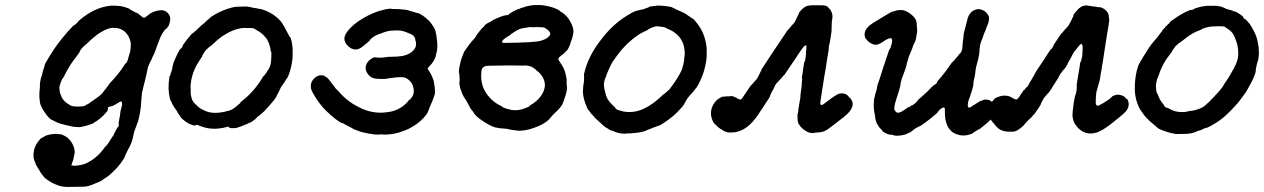

<svg xmlns="http://www.w3.org/2000/svg" viewBox="-20 -494 5010 761"><path d="M415 -471Q421 -472 435 -471.5Q449 -471 457 -470Q473 -467 483 -463Q490 -461 490.5 -460.5Q491 -460 491 -460Q491 -460 491.5 -459.5Q492 -459 493 -458.5Q494 -458 496 -456.5Q498 -455 502 -453Q510 -449 513 -447Q520 -443 522 -443Q525 -443 541 -429Q551 -419 558 -427Q560 -429 560 -429Q562 -429 567 -434Q570 -437 570.5 -437Q571 -437 575 -440Q579 -443 579.5 -443Q580 -443 582 -444Q585 -446 591 -448Q599 -450 601 -451Q609 -452 612 -453Q612 -453 618 -453.5Q624 -454 626 -453Q633 -452 640 -447Q648 -441 652 -433Q653 -430 654 -426Q656 -419 653 -406Q651 -399 649 -393Q643 -383 639 -380Q634 -378 625 -364Q620 -357 613 -340Q612 -336 610.5 -332Q609 -328 607 -323.5Q605 -319 602 -311Q599 -303 598 -299Q591 -279 589 -277Q586 -272 581 -259Q579 -255 573 -244Q566 -230 564 -216Q563 -209 559 -193Q557 -186 556.5 -182.5Q556 -179 554 -172Q552 -165 549.5 -155Q547 -145 546 -139Q542 -127 542 -116Q541 -107 540.5 -101.5Q540 -96 539.5 -90Q539 -84 539 -81Q538 -75 539 -75L534 -42Q532 -36 531 -29Q528 -13 525 -7L523 -2Q523 -1 516 17Q513 24 512 28Q510 39 508 45Q508 47 507 50Q506 58 499.5 74.5Q493 91 488 98Q483 107 480 114Q479 117 477.5 120Q476 123 475 126Q473 133 457 155Q445 171 426.5 188.5Q408 206 398 211Q394 213 392 215Q384 223 360 232Q348 238 331 243Q322 246 309 246Q251 247 244 247Q239 246 234 246Q229 246 225 245Q211 242 196 235Q184 230 170 220.5Q156 211 154 207Q154 206 150 201.5Q146 197 145 195.5Q144 194 141.5 190.5Q139 187 139 186.5Q139 186 137 183Q130 172 125 163Q122 157 121.5 156.5Q121 156 119.5 150.5Q118 145 116 141Q112 133 113 114Q115 87 132 66Q142 53 145 53Q146 53 152 49Q162 43 166 42Q167 42 174 40Q182 38 195 37Q205 36 211.5 37.5Q218 39 220 38Q221 37 233 43Q250 50 262.5 68.5Q275 87 276 107Q276 113 275 117Q274 121 273 126Q272 135 269 143Q267 148 265 154Q263 160 263 162Q265 163 267 162Q267 162 268 162Q275 164 288 162Q301 160 312 157Q329 151 345 140Q372 122 393 93Q397 87 397 87Q399 87 403 82Q405 79 405 79L409 74Q409 73 410 72Q411 72 417 61Q427 47 427 46Q427 45 428 45Q430 44 432 36L433 35Q434 34 434 33Q435 31 436 29Q437 27 437 27Q437 27 438 25L439 23L444 14Q445 11 445 12L446 11L447 9Q447 13 449 9Q451 5 451 -1Q450 -3 450.5 -6.5Q451 -10 451 -11Q451 -12 452 -17Q453 -22 453 -23.5Q453 -25 454.5 -30.5Q456 -36 456 -41Q457 -53 461 -67Q464 -75 464 -80Q464 -88 462 -91Q461 -92 459 -92Q457 -92 446 -85Q431 -76 426 -74Q421 -73 419.5 -72.5Q418 -72 414.5 -71Q411 -70 410 -70Q406 -67 408 -65Q409 -64 408.5 -64Q408 -64 407.5 -61.5Q407 -59 407 -59Q407 -59 407 -58Q407 -54 395 -42Q383 -28 364 -15Q357 -10 356 -10Q355 -9 349 -5Q340 -1 320 5Q316 6 306.5 8Q297 10 291.5 10Q286 10 285.5 9.5Q285 9 278.5 9Q272 9 264 7Q256 5 253 4.5Q250 4 242 2Q234 0 230 -1Q216 -4 208 -8Q206 -9 202.5 -10.5Q199 -12 194.5 -14.5Q190 -17 188 -18Q186 -19 183 -20Q174 -26 164 -39Q162 -43 159 -46Q148 -61 141 -78Q137 -90 138 -92Q138 -94 137 -99.5Q136 -105 136 -117Q136 -129 137 -136Q138 -142 138 -148Q138 -160 139 -167Q141 -182 144 -190Q147 -195 147 -199Q147 -200 147.5 -201.5Q148 -203 148 -204Q149 -209 151 -215Q152 -218 152.5 -219.5Q153 -221 154 -225Q158 -234 157 -235Q155 -237 180 -277Q205 -318 242 -361Q248 -368 255.5 -376.5Q263 -385 268.5 -390Q274 -395 274 -395Q275 -393 283 -401Q289 -407 289.5 -408.5Q290 -410 295 -414Q354 -464 415 -471ZM448 -382Q444 -383 434.5 -383.5Q425 -384 421 -383Q407 -381 392 -373Q370 -362 352 -346Q349 -344 344 -339.5Q339 -335 335 -331Q327 -323 321 -318Q320 -317 319.5 -317Q319 -317 317 -315Q306 -306 300 -297Q295 -289 295 -288Q295 -287 295 -287Q295 -287 293.5 -284.5Q292 -282 284 -271Q271 -255 261 -240Q246 -216 237 -198Q235 -193 233 -190Q231 -187 231 -186H230Q230 -187 228 -183.5Q226 -180 226 -179Q226 -178 223 -173Q218 -162 216 -151Q215 -147 216 -137.5Q217 -128 218 -125Q219 -123 221 -118Q226 -102 237 -92Q242 -87 250 -82Q253 -80 255 -79Q258 -76 262 -75Q265 -75 265 -74Q266 -73 278.5 -72Q291 -71 298 -72Q306 -73 309 -73Q318 -74 324 -80Q325 -80 329 -82Q334 -85 337 -87Q338 -89 348 -95Q375 -113 384 -123Q394 -135 394 -136Q394 -136 395.5 -137Q397 -138 397 -139Q397 -140 398.5 -141Q400 -142 400 -143Q400 -144 402.5 -146.5Q405 -149 405 -149.5Q405 -150 407 -153Q412 -158 411 -159Q411 -159 412 -160Q413 -161 414.5 -163Q416 -165 418 -167Q455 -206 474 -238Q476 -241 477 -242Q479 -242 483 -248Q488 -259 488 -263Q488 -265 492 -276Q498 -293 498 -310Q499 -318 498 -325Q495 -340 487 -354Q473 -376 448 -382Z M884 12 872 15V14Q875 14 878.5 13Q882 12 884 12ZM944 -468Q949 -468 959 -468Q970 -467 984 -463Q992 -462 995 -461.5Q998 -461 998.5 -461Q999 -461 1001 -460Q1021 -458 1041 -448Q1046 -445 1049 -444Q1055 -442 1071 -430Q1089 -416 1097 -404Q1099 -400 1102.5 -395Q1106 -390 1111.5 -379Q1117 -368 1119.5 -364Q1122 -360 1125 -354Q1128 -348 1130 -347Q1135 -341 1139 -311Q1140 -304 1140 -286.5Q1140 -269 1139 -260Q1136 -231 1127 -205Q1122 -190 1119 -186Q1118 -184 1118 -184Q1118 -184 1117.5 -183.5Q1117 -183 1115 -181Q1110 -171 1099 -156Q1094 -150 1092 -145Q1085 -129 1079 -119Q1076 -114 1075 -110Q1073 -106 1066 -97Q1047 -74 1026 -52Q1011 -38 1006 -35Q1004 -34 1002 -32L1000 -31L998 -28Q993 -22 981.5 -14Q970 -6 968 -7Q966 -7 962 -4Q960 -3 955 -1Q935 8 917 13Q912 14 903 14Q894 14 893.5 13.5Q893 13 892 13.5Q891 14 891 13Q891 11 887 11V10Q887 8 883 8Q882 8 875 10Q867 13 850 15Q834 17 820 16Q799 15 775 6Q759 -1 758 1Q758 2 757.5 1.5Q757 1 755.5 2Q754 3 754 3.5Q754 4 752.5 3.5Q751 3 751 3.5Q751 4 750 3.5Q749 3 744 2Q732 -1 720 -9Q701 -22 695 -31Q694 -33 694 -34Q688 -40 682 -52Q679 -58 676 -61Q670 -69 665 -78Q662 -84 661.5 -85Q661 -86 660 -89Q658 -94 656 -95Q654 -98 650 -121Q649 -129 648 -144Q648 -165 651 -185Q652 -191 652 -192Q652 -193 653 -193Q655 -193 656 -201Q656 -203 657 -204Q658 -205 658.5 -207.5Q659 -210 659.5 -211Q660 -212 661 -215.5Q662 -219 662 -219.5Q662 -220 663 -223.5Q664 -227 663.5 -227.5Q663 -228 664 -232Q667 -239 666 -239.5Q665 -240 674 -260Q691 -299 696 -301L698 -302Q705 -309 703 -311Q703 -311 703.5 -312Q704 -313 705 -315Q706 -317 708 -319.5Q710 -322 712.5 -325.5Q715 -329 717 -332Q723 -339 728.5 -346Q734 -353 738 -357.5Q742 -362 742.5 -362Q743 -362 744 -362.5Q745 -363 746.5 -364.5Q748 -366 750 -367Q752 -370 752.5 -369.5Q753 -369 761.5 -377.5Q770 -386 774 -389.5Q778 -393 781 -395.5Q784 -398 790 -403Q801 -413 801.5 -414Q802 -415 807 -418.5Q812 -422 812.5 -423.5Q813 -425 818 -428Q848 -448 882 -459Q904 -466 913 -467Q931 -467 944 -468ZM976 -383Q968 -383 956 -383Q940 -384 925 -380Q900 -374 875 -359Q863 -352 859 -349Q840 -335 826 -321Q819 -314 815.5 -312Q812 -310 811.5 -309.5Q811 -309 806 -305Q795 -296 789 -286Q785 -278 783 -275.5Q781 -273 781 -270Q779 -267 768 -250Q757 -234 749 -214Q739 -189 736 -162Q735 -153 735.5 -147Q736 -141 736 -137Q735 -131 736 -122Q738 -108 741 -100Q744 -90 760 -76Q769 -67 776 -63Q796 -52 810 -49Q832 -45 852 -48Q857 -49 859 -49Q861 -49 865.5 -50Q870 -51 872 -51.5Q874 -52 877 -53Q880 -54 881.5 -54Q883 -54 888 -55.5Q893 -57 894 -58Q899 -59 902 -62Q903 -62 906 -64Q909 -66 909 -66.5Q909 -67 911 -68Q913 -69 913 -69.5Q913 -70 915 -71Q916 -72 917 -72.5Q918 -73 918 -73L919 -75Q922 -76 923 -77.5Q924 -79 924 -79Q924 -79 928 -82Q934 -86 933 -88Q932 -88 937 -92Q988 -131 1022 -189Q1025 -194 1025.5 -193.5Q1026 -193 1027.5 -194.5Q1029 -196 1031 -199.5Q1033 -203 1033.5 -203Q1034 -203 1036 -206Q1039 -212 1043 -218Q1045 -220 1045 -221Q1045 -222 1047 -224Q1054 -237 1055 -260Q1057 -292 1054 -289L1053 -291Q1053 -301 1048 -316Q1045 -326 1039 -337Q1037 -341 1033 -345Q1018 -364 998 -374Q993 -377 990 -379Q987 -382 976 -383Z M1528 -460Q1529 -460 1530 -459Q1531 -458 1559 -458Q1575 -457 1586 -455.5Q1597 -454 1600.5 -452.5Q1604 -451 1605.5 -450.5Q1607 -450 1612 -449Q1625 -445 1625.5 -445Q1626 -445 1630 -443.5Q1634 -442 1636 -442Q1641 -442 1656 -432Q1669 -423 1682 -410Q1690 -401 1698 -388Q1705 -377 1706 -371Q1706 -368 1707 -365Q1710 -358 1711 -341Q1712 -334 1712 -333.5Q1712 -333 1713 -325Q1715 -296 1708 -278Q1707 -275 1707 -271Q1705 -264 1699 -253Q1692 -241 1680 -229Q1675 -224 1675 -222Q1676 -220 1684 -207Q1692 -194 1696 -182Q1700 -173 1701 -162Q1704 -147 1704 -131Q1704 -121 1702.5 -118Q1701 -115 1698 -105.5Q1695 -96 1691 -87.5Q1687 -79 1684.5 -72Q1682 -65 1679 -58Q1676 -51 1676 -50Q1675 -48 1670 -40Q1649 -12 1617 7Q1601 17 1585 23Q1572 28 1559 32Q1537 38 1518 39Q1502 40 1497 39Q1492 38 1484 39Q1480 40 1465 39Q1439 36 1412 29Q1400 25 1387 20Q1375 15 1376 14Q1376 14 1362 7Q1348 0 1344 -3Q1336 -7 1333.5 -7Q1331 -7 1320 -15Q1311 -21 1299 -31Q1285 -42 1286 -43Q1286 -43 1281 -47Q1275 -52 1263 -65Q1259 -70 1255 -74Q1243 -88 1229.5 -109.5Q1216 -131 1213 -142Q1212 -146 1212 -153Q1212 -162 1215 -169Q1225 -189 1245 -195Q1250 -196 1256.5 -195.5Q1263 -195 1264 -194Q1265 -193 1269.5 -190.5Q1274 -188 1278 -185Q1285 -178 1294 -165Q1296 -162 1298 -160Q1300 -158 1305 -151Q1312 -140 1316 -138Q1318 -136 1322 -132Q1354 -94 1397 -72Q1428 -55 1458 -50Q1482 -46 1502 -48Q1515 -49 1531 -52Q1552 -57 1571 -69Q1589 -81 1600 -96Q1603 -100 1604 -99.5Q1605 -99 1606.5 -100.5Q1608 -102 1610 -106L1612 -108L1615 -113Q1616 -116 1616.5 -116Q1617 -116 1618.5 -121Q1620 -126 1620 -134Q1620 -142 1618 -148Q1616 -159 1609 -168Q1598 -182 1583 -187Q1580 -188 1566 -188Q1552 -188 1548 -187Q1540 -186 1524 -184Q1516 -183 1512.5 -182Q1509 -181 1493 -181Q1467 -181 1455 -186Q1443 -192 1435 -205Q1423 -226 1436 -246Q1442 -255 1451 -261Q1454 -263 1458 -265Q1466 -268 1467 -267Q1467 -266 1474 -266Q1481 -266 1485 -265.5Q1489 -265 1494 -265.5Q1499 -266 1505 -267Q1514 -267 1514 -268Q1514 -269 1532 -269Q1556 -269 1574 -272Q1594 -276 1606 -284Q1616 -290 1623 -300Q1629 -309 1629 -318Q1630 -325 1627 -333Q1625 -336 1626 -338Q1626 -342 1623 -346Q1622 -348 1621 -349Q1621 -351 1614.5 -355.5Q1608 -360 1605 -360Q1604 -360 1596 -364Q1572 -376 1540 -373Q1531 -372 1527 -372Q1513 -371 1489 -361Q1484 -359 1480 -358Q1468 -354 1457.5 -346Q1447 -338 1447 -336Q1447 -334 1434 -323Q1421 -312 1414 -307Q1400 -297 1387 -298Q1373 -299 1361 -310Q1344 -325 1345 -343Q1346 -351 1350 -359Q1356 -370 1369 -383.5Q1382 -397 1400 -409.5Q1418 -422 1436 -431Q1482 -455 1528 -460Z M2088 -473Q2093 -474 2110 -474Q2127 -474 2132 -473Q2165 -468 2185 -459Q2199 -452 2199 -451Q2199 -450 2202.5 -447.5Q2206 -445 2206.5 -445.5Q2207 -446 2214 -440Q2227 -430 2236 -416Q2247 -399 2252 -379Q2254 -368 2252 -362Q2251 -359 2251 -356Q2250 -348 2246 -337Q2243 -330 2242 -326Q2240 -317 2233 -303Q2230 -296 2224 -291Q2213 -279 2205 -274Q2192 -265 2193 -259Q2194 -256 2205 -239Q2216 -223 2221 -204Q2227 -181 2226 -171Q2225 -159 2227 -153Q2230 -138 2217 -102Q2209 -76 2200 -68Q2198 -66 2196 -63Q2193 -59 2178 -45Q2173 -41 2171 -38Q2156 -20 2150 -15Q2130 0 2109 8Q2080 20 2055 23Q2036 25 2032 24Q2028 23 2019 22Q2011 22 1995 18Q1988 16 1977 15.5Q1966 15 1963 14.5Q1960 14 1957.5 13.5Q1955 13 1952 12.5Q1949 12 1948 12Q1944 12 1931.5 7Q1919 2 1902 -9Q1865 -32 1857 -48Q1856 -50 1853 -54Q1845 -63 1845 -64Q1845 -64 1842.5 -68.5Q1840 -73 1835.5 -82Q1831 -91 1827 -97Q1823 -103 1821.5 -105.5Q1820 -108 1819 -109Q1818 -110 1816 -114.5Q1814 -119 1813 -121L1812 -123L1804 -145Q1799 -168 1801 -166L1802 -177Q1801 -201 1800 -203Q1796 -209 1805 -247Q1808 -260 1814.5 -276.5Q1821 -293 1822.5 -293Q1824 -293 1828 -301Q1829 -304 1830 -304Q1830 -304 1833 -308Q1835 -311 1836 -311.5Q1837 -312 1837.5 -313.5Q1838 -315 1839 -317Q1842 -320 1844 -322Q1845 -323 1845 -323.5Q1845 -324 1846.5 -326Q1848 -328 1850 -330Q1867 -348 1867 -351Q1867 -352 1868 -353.5Q1869 -355 1870.5 -356.5Q1872 -358 1872 -359Q1872 -360 1873.5 -361.5Q1875 -363 1875 -363.5Q1875 -364 1877 -365.5Q1879 -367 1879 -368Q1879 -369 1882.5 -372.5Q1886 -376 1886 -376Q1885 -377 1896 -387Q1899 -389 1900 -391L1902 -392H1900H1899Q1903 -396 1915 -404Q1917 -405 1917 -405L1916 -403L1919 -405Q1923 -407 1929 -411Q1935 -415 1935 -415Q1938 -416 1942 -418Q1945 -420 1945 -420Q1945 -420 1948 -421Q1951 -422 1951.5 -422.5Q1952 -423 1953.5 -423.5Q1955 -424 1956 -424Q1957 -424 1958 -425Q1959 -426 1960 -426Q1961 -426 1965 -428Q1975 -432 1978 -432Q1980 -432 1981 -432.5Q1982 -433 1983.5 -433.5Q1985 -434 1986.5 -434Q1988 -434 1990 -434Q1992 -434 1993 -435Q1998 -436 1998 -438Q1998 -439 1999.5 -439.5Q2001 -440 2001 -440.5Q2001 -441 2002.5 -441.5Q2004 -442 2004 -442.5Q2004 -443 2005 -443Q2006 -443 2006 -443.5Q2006 -444 2007 -444.5Q2008 -445 2010 -446.5Q2012 -448 2021 -452Q2030 -456 2031.5 -457Q2033 -458 2033.5 -458Q2034 -458 2036 -458Q2040 -460 2045 -462Q2048 -463 2049.5 -463.5Q2051 -464 2055.5 -465Q2060 -466 2061 -467Q2062 -468 2070.5 -469.5Q2079 -471 2082 -472Q2085 -473 2088 -473ZM2094 -386Q2089 -386 2085 -386.5Q2081 -387 2075 -386Q2065 -384 2058 -383Q2047 -382 2038.5 -378.5Q2030 -375 2018 -367Q2013 -364 2011 -362.5Q2009 -361 2006 -359Q2003 -355 1995 -351Q1980 -342 1973 -335Q1970 -331 1970 -328Q1970 -326 1973 -324Q1975 -324 1982 -324Q2012 -324 2037 -325Q2045 -326 2055 -326Q2071 -326 2091 -328Q2111 -329 2122 -332Q2144 -338 2155 -349Q2161 -355 2161 -360Q2161 -365 2156 -371Q2151 -376 2143 -381Q2141 -382 2141 -382Q2141 -384 2135 -385Q2132 -386 2117 -386.5Q2102 -387 2094 -386ZM2045 -234Q2040 -234 2013.5 -234.5Q1987 -235 1984 -234.5Q1981 -234 1958 -234Q1935 -234 1921.5 -233.5Q1908 -233 1904 -232Q1898 -230 1894 -226Q1889 -223 1887.5 -205Q1886 -187 1889 -170Q1891 -160 1894 -150Q1900 -136 1907 -125Q1929 -92 1964 -75Q1970 -72 1970 -72Q1970 -70 1977 -67Q1980 -66 1980 -66Q1981 -65 1992 -62Q1999 -61 2000 -60Q2008 -57 2026 -57Q2034 -57 2049 -61Q2055 -63 2058 -64L2061 -65Q2060 -65 2064 -66Q2074 -70 2079 -73L2080 -75Q2079 -75 2079 -75L2082 -77Q2093 -83 2105 -93Q2125 -110 2134 -131.5Q2143 -153 2138 -171Q2134 -187 2121 -202Q2117 -207 2105 -216Q2104 -217 2104 -217Q2104 -219 2097 -223Q2088 -230 2076 -233Q2068 -235 2045 -234Z M2586 -472Q2593 -472 2609 -471Q2620 -470 2631.5 -468Q2643 -466 2644 -465Q2646 -463 2652 -461Q2654 -460 2654 -460Q2654 -460 2656.5 -458.5Q2659 -457 2660 -457Q2660 -457 2663.5 -455Q2667 -453 2671 -452Q2685 -446 2698 -439Q2702 -436 2706 -433Q2710 -430 2713 -428.5Q2716 -427 2719.5 -424Q2723 -421 2725.5 -420Q2728 -419 2731 -416Q2740 -406 2745 -399Q2751 -391 2757 -381Q2758 -378 2760 -375Q2769 -360 2776 -333Q2781 -314 2781 -296Q2781 -285 2781 -280Q2782 -261 2774 -227Q2766 -191 2744 -152Q2740 -145 2737 -142.5Q2734 -140 2732.5 -137Q2731 -134 2730 -133Q2729 -132 2726 -128.5Q2723 -125 2718 -120Q2708 -109 2704 -103Q2701 -98 2697 -91.5Q2693 -85 2691 -80Q2686 -72 2678 -64Q2664 -48 2649 -35Q2635 -24 2626 -17Q2615 -9 2604.5 -2.5Q2594 4 2591 4Q2590 4 2586.5 5.5Q2583 7 2579 8.5Q2575 10 2573 10.5Q2571 11 2567.5 12.5Q2564 14 2559.5 16Q2555 18 2549 20Q2543 22 2540 24Q2523 31 2496 33Q2482 35 2464 35L2456 36Q2456 36 2454 36Q2452 36 2449 35.5Q2446 35 2442 35Q2427 33 2422 30Q2419 29 2417 29L2416 28Q2416 27 2410 25Q2407 24 2408 25L2402 23L2393 19Q2395 19 2393 18Q2391 17 2388 15Q2378 10 2376 7Q2375 7 2372 4.5Q2369 2 2362.5 -4.5Q2356 -11 2352 -14Q2343 -21 2324 -43Q2320 -47 2318 -51Q2314 -57 2313 -57Q2309 -59 2299 -87Q2294 -102 2292 -114Q2289 -134 2291 -136Q2291 -136 2291 -143Q2291 -150 2291.5 -151Q2292 -152 2292.5 -157Q2293 -162 2294 -167.5Q2295 -173 2295 -181Q2295 -189 2295 -193.5Q2295 -198 2294.5 -198.5Q2294 -199 2296 -205Q2311 -271 2361 -335Q2404 -392 2454 -425Q2494 -451 2506 -452Q2508 -452 2514 -454Q2520 -456 2524 -456Q2537 -459 2541 -462Q2543 -463 2546 -463Q2552 -465 2552 -466Q2552 -467 2554 -467.5Q2556 -468 2559.5 -468.5Q2563 -469 2567 -469.5Q2571 -470 2576 -470.5Q2581 -471 2586 -472ZM2593 -389Q2584 -391 2577 -389Q2554 -382 2546 -375Q2542 -372 2534 -369Q2520 -363 2506 -353Q2486 -339 2469 -323Q2444 -299 2429 -278Q2427 -275 2423 -270Q2418 -264 2408 -249Q2398 -232 2390 -212Q2385 -201 2382 -191Q2381 -187 2379.5 -185Q2378 -183 2377.5 -179.5Q2377 -176 2375 -170Q2372 -160 2375 -146Q2375 -141 2376 -139.5Q2377 -138 2378 -131Q2382 -112 2389 -100Q2398 -86 2416 -70Q2419 -67 2419 -67Q2418 -65 2425 -60Q2427 -59 2431 -57.5Q2435 -56 2437 -55.5Q2439 -55 2440 -55H2441Q2450 -51 2468 -50Q2486 -49 2507 -54Q2554 -67 2603 -114Q2609 -120 2610 -120Q2612 -120 2619 -127Q2623 -131 2623.5 -131Q2624 -131 2627.5 -134.5Q2631 -138 2631.5 -138Q2632 -138 2635.5 -142.5Q2639 -147 2638.5 -147Q2638 -147 2644 -154Q2656 -170 2666 -187Q2684 -216 2686 -230Q2687 -233 2688.5 -238.5Q2690 -244 2690.5 -249Q2691 -254 2692 -261Q2693 -268 2694 -280Q2694 -306 2686 -325Q2681 -336 2674 -346Q2666 -356 2651 -367Q2646 -371 2633 -377Q2623 -381 2623 -381Q2620 -386 2601 -388Q2597 -389 2593 -389Z M3195 -473Q3204 -473 3213 -473Q3220 -473 3234 -473Q3247 -473 3250 -472Q3261 -469 3260 -467Q3260 -466 3264 -463Q3272 -456 3275 -448Q3281 -437 3279 -420Q3278 -414 3277.5 -413.5Q3277 -413 3276.5 -397.5Q3276 -382 3276 -378Q3277 -373 3273 -351Q3271 -339 3270 -332Q3268 -320 3266 -314Q3265 -311 3265 -305Q3265 -299 3264 -292Q3262 -285 3262 -280Q3261 -275 3259 -265Q3257 -255 3254 -231Q3253 -223 3252 -219Q3251 -215 3250.5 -210Q3250 -205 3249.5 -203.5Q3249 -202 3247.5 -193Q3246 -184 3244.5 -174Q3243 -164 3241.5 -154.5Q3240 -145 3239.5 -142.5Q3239 -140 3237.5 -130.5Q3236 -121 3236 -118Q3235 -114 3232 -93Q3230 -80 3234 -78Q3239 -76 3253 -88Q3258 -91 3268 -99Q3288 -114 3299 -120Q3307 -124 3316 -124Q3334 -124 3343 -112Q3347 -106 3348 -107Q3349 -107 3354 -99Q3365 -83 3355 -64Q3349 -51 3331 -36Q3324 -30 3322 -28Q3320 -26 3315 -23Q3305 -15 3291 -4Q3284 1 3267 14Q3260 20 3249 25Q3239 30 3222 31Q3215 31 3205 33Q3197 34 3189 32Q3173 27 3159 14Q3151 7 3145 -4Q3144 -6 3143 -8.5Q3142 -11 3142 -12.5Q3142 -14 3142 -14Q3142 -14 3141.5 -18.5Q3141 -23 3141 -27Q3140 -40 3143 -48Q3144 -52 3144 -58Q3147 -75 3148 -83Q3151 -99 3152 -105Q3153 -124 3154 -128Q3154 -130 3154.5 -132.5Q3155 -135 3156 -143Q3158 -153 3158 -164Q3158 -172 3159 -176Q3160 -184 3158 -184Q3158 -184 3158 -185Q3158 -186 3159 -191.5Q3160 -197 3161.5 -207Q3163 -217 3164 -225Q3167 -245 3168 -249Q3169 -250 3169 -250Q3170 -249 3172 -258Q3172 -262 3172.5 -262Q3173 -262 3173 -266Q3173 -270 3174 -274Q3175 -278 3175 -281L3174 -283L3175 -291Q3177 -309 3176 -312Q3175 -316 3170 -313Q3163 -309 3133 -262Q3127 -253 3124 -249Q3110 -228 3095 -206Q3089 -196 3087 -196Q3087 -196 3084 -192.5Q3081 -189 3077 -184.5Q3073 -180 3067 -173.5Q3061 -167 3057 -163Q3052 -157 3047 -144Q3044 -137 3042 -135Q3033 -119 3031 -111Q3031 -110 3030 -108Q3028 -104 3007 -73Q3004 -68 3000.5 -63Q2997 -58 2994 -53.5Q2991 -49 2986 -41Q2964 -8 2940.5 9.5Q2917 27 2893 30Q2888 31 2878.5 31Q2869 31 2866 31Q2862 30 2857.5 28.5Q2853 27 2849.5 25.5Q2846 24 2846.5 23.5Q2847 23 2836 17Q2827 12 2820 4Q2815 -1 2814 -2Q2807 -6 2801 -25Q2796 -41 2799 -57Q2804 -84 2827 -102Q2830 -104 2834.5 -106.5Q2839 -109 2842.5 -110.5Q2846 -112 2846 -111Q2846 -110 2852 -111Q2854 -112 2860 -112Q2876 -112 2877 -113Q2877 -114 2883 -113Q2893 -110 2904 -103Q2913 -98 2917 -100Q2920 -101 2934 -123L2957 -157Q2959 -156 2963 -162Q2964 -164 2966 -166Q2973 -173 2973 -174H2974Q2974 -174 2975 -175.5Q2976 -177 2977 -178Q2981 -182 2985 -190Q2988 -195 2987 -195L2988 -197Q2990 -199 2990 -200Q2990 -201 2991 -202Q2994 -207 2993 -207Q2993 -208 2995 -211Q3000 -218 2998 -219Q2998 -219 2999.5 -221Q3001 -223 3007 -232Q3013 -241 3022 -255Q3031 -269 3051 -299Q3072 -331 3090 -357Q3103 -377 3104 -377Q3106 -377 3110 -383Q3112 -386 3112.5 -386Q3113 -386 3115.5 -389.5Q3118 -393 3118 -393Q3118 -393 3119.5 -394.5Q3121 -396 3122 -397Q3127 -403 3129 -405Q3129 -406 3131 -409Q3133 -412 3134 -414.5Q3135 -417 3135 -417Q3135 -417 3136 -419Q3137 -421 3137 -421.5Q3137 -422 3138 -423Q3141 -428 3141 -429Q3140 -429 3142 -432Q3147 -440 3146 -440Q3145 -441 3148 -445Q3161 -462 3175 -469Q3182 -472 3195 -473Z M3852 -457Q3861 -459 3869 -456Q3884 -452 3895 -437Q3901 -428 3900 -422Q3900 -420 3900 -417Q3899 -410 3897 -402Q3893 -392 3889 -383Q3888 -379 3887 -376Q3886 -373 3883 -367Q3880 -361 3876.5 -349.5Q3873 -338 3871 -334.5Q3869 -331 3867.5 -325.5Q3866 -320 3865 -317Q3864 -314 3863 -303Q3862 -284 3860 -274Q3859 -268 3857 -259Q3855 -250 3853 -244Q3848 -226 3847 -218Q3845 -198 3843 -190Q3842 -188 3841.5 -183Q3841 -178 3839.5 -173Q3838 -168 3838 -161.5Q3838 -155 3836.5 -150Q3835 -145 3831.5 -132.5Q3828 -120 3826 -115.5Q3824 -111 3822.5 -106Q3821 -101 3819 -96Q3817 -90 3816 -81.5Q3815 -73 3818 -69Q3821 -64 3834 -74Q3837 -77 3840 -78Q3843 -79 3849 -83.5Q3855 -88 3856 -88Q3857 -88 3861.5 -91Q3866 -94 3866 -94Q3870 -94 3878 -98Q3881 -100 3892 -99Q3898 -98 3898 -98Q3900 -99 3909 -92Q3913 -90 3914 -89Q3922 -85 3926 -73Q3929 -67 3928 -56Q3928 -48 3923 -40Q3916 -27 3894 -8Q3886 -1 3882 2Q3871 11 3866 15Q3864 17 3859 19Q3854 21 3849.5 24.5Q3845 28 3841 30Q3837 32 3835 34Q3830 38 3816 41Q3809 43 3798 43Q3785 43 3775 39Q3766 37 3757 31Q3749 26 3742 16Q3738 11 3738 10.5Q3738 10 3736 6Q3734 2 3734 2Q3734 2 3733 -1Q3729 -11 3727 -22Q3725 -31 3725 -57Q3725 -66 3724 -67Q3721 -69 3716 -67Q3704 -61 3698 -51Q3695 -46 3686 -39Q3681 -35 3681 -35Q3680 -33 3651 -11Q3632 3 3628 5Q3625 6 3624 7H3623Q3623 6 3616 11Q3613 13 3610 14Q3601 19 3596 24.5Q3591 30 3568 39Q3552 44 3533 44Q3521 43 3521 42Q3521 41 3513 40Q3507 39 3508 40Q3508 40 3504 39Q3497 38 3487 32Q3476 26 3477 24Q3477 23 3470.5 16.5Q3464 10 3464 9.5Q3464 9 3461 4Q3455 -4 3452 -13Q3449 -24 3448 -35Q3448 -38 3447 -42Q3443 -58 3443 -76Q3443 -87 3444 -93Q3444 -97 3444 -97.5Q3444 -98 3445 -102.5Q3446 -107 3447 -111Q3447 -117 3455 -140L3457 -153Q3456 -152 3466 -180Q3469 -189 3479 -221Q3504 -296 3504 -296Q3506 -296 3508 -302Q3509 -305 3510 -305L3512 -313Q3513 -316 3514.5 -322Q3516 -328 3516 -333Q3515 -343 3510 -343Q3505 -343 3491 -336Q3487 -334 3482 -330Q3473 -323 3462 -319Q3460 -318 3456 -317Q3452 -316 3451 -317Q3451 -317 3446 -317Q3439 -318 3431 -323Q3426 -327 3425 -327Q3423 -327 3415 -337Q3412 -341 3411 -340L3408 -349Q3405 -360 3410 -372Q3413 -380 3422 -389Q3433 -399 3435 -399Q3436 -399 3437 -401Q3441 -404 3488 -432Q3519 -451 3521 -449L3527 -450Q3528 -451 3529 -451Q3531 -453 3543.5 -454Q3556 -455 3562 -453Q3579 -448 3595 -434Q3612 -419 3613 -404Q3613 -401 3613.5 -398.5Q3614 -396 3614 -389.5Q3614 -383 3615 -378Q3616 -369 3613 -355Q3611 -348 3611 -343Q3609 -332 3604 -323Q3602 -321 3598.5 -310.5Q3595 -300 3594 -297.5Q3593 -295 3591.5 -291.5Q3590 -288 3587 -281Q3581 -269 3579 -258Q3576 -249 3574.5 -244Q3573 -239 3573 -236Q3571 -225 3555 -184Q3553 -180 3553 -177Q3552 -171 3549 -161Q3548 -157 3548 -152Q3547 -146 3544 -137Q3541 -128 3531 -96Q3523 -70 3525 -60Q3528 -52 3535 -48Q3542 -45 3556 -53Q3568 -61 3577 -67Q3581 -70 3581 -70V-69Q3581 -68 3582 -69Q3584 -69 3590 -74Q3595 -77 3595 -77Q3596 -76 3602.5 -81Q3609 -86 3611 -88Q3612 -90 3614 -92Q3619 -96 3619 -98Q3619 -99 3628 -106Q3655 -129 3676 -152Q3683 -158 3683.5 -158Q3684 -158 3686 -159Q3693 -163 3695 -170Q3696 -173 3700 -177Q3725 -205 3750 -242Q3756 -250 3756 -249Q3758 -249 3762 -255Q3763 -257 3763.5 -257Q3764 -257 3766 -259.5Q3768 -262 3769 -263Q3770 -264 3771 -266L3772 -267L3774 -268Q3774 -270 3775 -270.5Q3776 -271 3777 -272.5Q3778 -274 3779 -276Q3781 -278 3784 -281Q3786 -283 3787 -284Q3788 -285 3788 -285.5Q3788 -286 3789 -287.5Q3790 -289 3791.5 -292.5Q3793 -296 3794 -300Q3795 -314 3796 -327Q3796 -329 3797 -330Q3797 -332 3797 -334.5Q3797 -337 3798 -340Q3800 -356 3799 -356Q3799 -357 3801.5 -368Q3804 -379 3807 -388Q3811 -405 3815 -420Q3819 -434 3828 -444Q3839 -455 3852 -457Z M4280 -472Q4287 -473 4287 -472.5Q4287 -472 4303 -470Q4312 -469 4325 -467Q4329 -466 4335 -465.5Q4341 -465 4343 -465Q4349 -463 4357 -458Q4364 -453 4369 -446Q4375 -438 4375 -426Q4376 -420 4376 -419Q4377 -417 4376 -407Q4374 -400 4374 -394Q4369 -366 4367 -353Q4366 -345 4365 -339Q4364 -333 4363 -327Q4362 -321 4361 -314.5Q4360 -308 4358.5 -298Q4357 -288 4356 -282Q4355 -276 4354 -268Q4352 -257 4350 -243Q4349 -238 4348 -232Q4347 -226 4346.5 -222Q4346 -218 4345.5 -215Q4345 -212 4343.5 -205Q4342 -198 4341.5 -195Q4341 -192 4341 -187Q4338 -169 4336 -167Q4336 -166 4335 -162.5Q4334 -159 4333 -155.5Q4332 -152 4330.5 -146Q4329 -140 4327 -134Q4325 -128 4325 -125Q4323 -107 4323 -90Q4323 -81 4324 -80Q4328 -74 4333 -75Q4337 -76 4339 -78Q4340 -79 4341 -79Q4343 -80 4346 -82Q4348 -83 4348.5 -83Q4349 -83 4351 -84.5Q4353 -86 4353 -85.5Q4353 -85 4354 -86Q4355 -87 4360 -90Q4365 -93 4368 -95Q4377 -101 4380 -104Q4382 -106 4382.5 -106Q4383 -106 4383.5 -107Q4384 -108 4386.5 -110Q4389 -112 4389 -112Q4389 -114 4401 -117Q4406 -119 4412 -119Q4421 -118 4428 -115Q4431 -114 4431 -114Q4434 -114 4442 -105Q4445 -102 4446 -102Q4448 -102 4451 -95Q4459 -74 4443 -53Q4434 -43 4409 -23Q4403 -19 4393 -10Q4348 26 4324 32Q4292 41 4266 24Q4254 16 4247 6Q4238 -5 4237 -10L4234 -17L4231 -32Q4230 -46 4236 -88Q4241 -116 4242 -117Q4244 -119 4245 -126Q4245 -129 4246 -131Q4247 -134 4248 -147Q4248 -155 4247.5 -155.5Q4247 -156 4249 -168.5Q4251 -181 4252 -185Q4252 -189 4254 -198Q4256 -212 4260 -235Q4261 -243 4261.5 -245.5Q4262 -248 4263 -249Q4266 -252 4266 -257Q4266 -259 4266 -259Q4268 -261 4268 -265Q4268 -266 4268 -267Q4270 -268 4270 -283Q4270 -285 4270.5 -289.5Q4271 -294 4271 -298Q4271 -302 4271 -307.5Q4271 -313 4270 -315Q4269 -317 4268.5 -317Q4268 -317 4268 -318Q4268 -320 4266 -320Q4262 -320 4253 -308Q4250 -304 4246 -299Q4237 -290 4231 -278Q4227 -269 4225 -265.5Q4223 -262 4221.5 -259.5Q4220 -257 4217 -252Q4211 -242 4211 -241H4212L4211 -239Q4209 -237 4206.5 -232Q4204 -227 4201.5 -224.5Q4199 -222 4199 -221L4198 -220L4192 -214Q4188 -207 4185.5 -204.5Q4183 -202 4182 -199.5Q4181 -197 4178 -192.5Q4175 -188 4175 -186Q4173 -182 4155 -155Q4151 -148 4148 -143Q4138 -128 4134 -124Q4132 -123 4128.5 -118.5Q4125 -114 4121 -109.5Q4117 -105 4115 -101Q4105 -83 4105 -81Q4106 -80 4097 -67Q4093 -60 4090 -57Q4079 -39 4076 -39Q4076 -39 4074 -36Q4068 -28 4054 -16Q4047 -9 4044 -5Q4037 5 4025 14Q4020 17 4020 17Q4019 19 4011.5 23Q4004 27 3997 28Q3993 28 3982.5 28Q3972 28 3966 27Q3948 24 3937 15Q3931 10 3927 5Q3924 1 3919 -4.5Q3914 -10 3910 -15Q3902 -28 3902 -31Q3902 -32 3901.5 -32.5Q3901 -33 3900 -36.5Q3899 -40 3898.5 -41.5Q3898 -43 3897.5 -50Q3897 -57 3898 -61.5Q3899 -66 3899 -68Q3900 -74 3908 -84Q3911 -88 3911 -89Q3911 -90 3915.5 -95Q3920 -100 3920 -100Q3920 -104 3939 -111Q3958 -118 3978 -113Q3985 -111 3998 -103Q4009 -97 4013 -102Q4017 -105 4033 -130Q4036 -136 4037 -136Q4039 -136 4043 -141Q4044 -144 4045 -144Q4046 -144 4049 -149Q4050 -150 4050.5 -149.5Q4051 -149 4052.5 -151Q4054 -153 4055.5 -156Q4057 -159 4059 -162Q4060 -165 4063.5 -170Q4067 -175 4067 -176Q4067 -177 4074 -188Q4083 -202 4083 -205Q4083 -206 4103 -235.5Q4123 -265 4134 -283Q4141 -293 4143.5 -297Q4146 -301 4147 -300Q4148 -300 4152 -306Q4156 -311 4154 -311Q4153 -311 4160.5 -322.5Q4168 -334 4171 -338Q4175 -345 4184 -357V-358L4189 -363L4195 -370Q4197 -373 4197.5 -373Q4198 -373 4200.5 -376.5Q4203 -380 4203.5 -380Q4204 -380 4206 -382L4208 -384L4209 -386Q4210 -388 4211 -388Q4217 -394 4220 -402Q4223 -406 4223 -406V-408Q4224 -409 4224.5 -410Q4225 -411 4226 -412.5Q4227 -414 4227 -414.5Q4227 -415 4228.5 -418Q4230 -421 4230 -422Q4230 -423 4233 -427Q4236 -433 4235 -433Q4231 -433 4248 -452Q4263 -470 4280 -472Z M4765 -471Q4771 -471 4783.5 -471Q4796 -471 4803 -471Q4808 -470 4813.5 -469Q4819 -468 4819 -468L4827 -465Q4833 -463 4840 -459Q4845 -457 4850 -456Q4851 -456 4854 -455Q4857 -454 4859 -454Q4861 -453 4869 -450Q4872 -448 4874 -448V-449Q4876 -449 4891 -440Q4909 -428 4908 -425Q4907 -423 4913 -419Q4914 -418 4915 -419Q4915 -419 4917.5 -416.5Q4920 -414 4923 -411Q4926 -408 4927 -406Q4929 -404 4932 -401Q4939 -391 4947 -376Q4963 -348 4966 -321Q4967 -316 4968 -311.5Q4969 -307 4969 -298Q4969 -296 4969 -293.5Q4969 -291 4969.5 -289.5Q4970 -288 4970 -287Q4970 -285 4969 -273Q4968 -258 4966 -254Q4965 -252 4964.5 -249Q4964 -246 4962 -241Q4961 -237 4958 -222Q4957 -213 4957 -213Q4958 -212 4955 -203Q4948 -180 4930 -150Q4927 -144 4926 -142Q4920 -130 4903 -108Q4886 -84 4865 -63Q4854 -51 4839 -37Q4814 -14 4779 5Q4770 10 4767 11Q4754 14 4745 19Q4737 23 4731 24L4720 28Q4720 29 4718.5 29.5Q4717 30 4715 30.5Q4713 31 4710 32Q4708 33 4702 34Q4696 35 4694 35.5Q4692 36 4685 36.5Q4678 37 4662 37Q4646 37 4640 37Q4619 34 4600 27Q4568 16 4565 10Q4564 9 4561.5 7Q4559 5 4555.5 1.5Q4552 -2 4547.5 -5Q4543 -8 4532 -19Q4517 -33 4506 -50Q4504 -53 4502 -56Q4494 -65 4485 -93Q4478 -118 4478 -138Q4477 -176 4485 -211Q4492 -239 4497 -244Q4498 -246 4501 -251.5Q4504 -257 4504.5 -257Q4505 -257 4507 -261Q4509 -265 4510 -267Q4514 -273 4521 -284Q4535 -308 4542 -316Q4543 -318 4546 -321.5Q4549 -325 4550 -326Q4551 -327 4558 -335.5Q4565 -344 4566 -344.5Q4567 -345 4571.5 -352Q4576 -359 4577 -359.5Q4578 -360 4578 -360.5Q4578 -361 4579.5 -362.5Q4581 -364 4581 -364.5Q4581 -365 4583 -367Q4585 -369 4585 -369.5Q4585 -370 4587 -373Q4589 -376 4589 -376.5Q4589 -377 4593 -380Q4597 -383 4597 -385Q4599 -388 4609 -397Q4616 -403 4617 -406Q4618 -409 4641 -424Q4667 -442 4694 -453Q4699 -455 4699.5 -454.5Q4700 -454 4705 -455Q4715 -458 4714 -459Q4713 -460 4718 -461Q4740 -469 4765 -471ZM4765 -386Q4746 -381 4745 -379Q4744 -378 4735 -374Q4712 -366 4692 -352Q4677 -341 4667 -333Q4664 -330 4660.5 -328Q4657 -326 4654 -323.5Q4651 -321 4648 -319Q4638 -311 4632 -301Q4626 -293 4626 -292Q4626 -290 4619 -281Q4608 -267 4604 -261Q4603 -258 4600 -255Q4583 -228 4573 -197Q4568 -183 4566 -180Q4565 -177 4563 -166Q4563 -161 4562 -159Q4561 -153 4562 -143Q4563 -130 4565.5 -126Q4568 -122 4570 -117Q4576 -99 4587 -86Q4592 -80 4594 -76Q4599 -67 4605 -67Q4607 -67 4611 -65Q4626 -56 4638 -53Q4664 -47 4687 -52Q4696 -55 4700 -55Q4702 -54 4705 -55Q4708 -56 4709.5 -56Q4711 -56 4714.5 -57Q4718 -58 4722 -59Q4746 -66 4758 -77Q4761 -80 4762.5 -81.5Q4764 -83 4768 -86.5Q4772 -90 4772.5 -90Q4773 -90 4773 -90.5Q4773 -91 4775.5 -93.5Q4778 -96 4778 -96.5Q4778 -97 4783.5 -102Q4789 -107 4790.5 -109Q4792 -111 4796 -115Q4813 -132 4826 -150Q4827 -151 4828 -153.5Q4829 -156 4833 -162Q4851 -187 4863 -210Q4867 -218 4869 -220Q4872 -224 4874 -232Q4875 -233 4875.5 -233Q4876 -233 4877.5 -237Q4879 -241 4880 -243.5Q4881 -246 4881 -246.5Q4881 -247 4882 -248Q4883 -249 4886 -263Q4887 -269 4888 -278Q4888 -312 4879 -333Q4878 -337 4876 -341Q4873 -350 4867 -360Q4861 -369 4854 -374Q4850 -377 4842 -382.5Q4834 -388 4833 -388.5Q4832 -389 4827 -389.5Q4822 -390 4807.5 -390Q4793 -390 4782.5 -389Q4772 -388 4765 -386Z"/></svg>

Font: TT2020 Style E
Style: Italic
Weight: 400
Italic angle: -15°
Version: Version 0.2.000